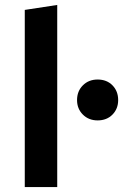

<svg xmlns="http://www.w3.org/2000/svg" viewBox="-20 -755 498 775"><path d="M80 0V-715L211 -735V0ZM291 -351Q291 -387 314.5 -410.5Q338 -434 374 -434Q411 -434 434 -410.5Q457 -387 457 -351Q457 -316 434 -292.5Q411 -269 374 -269Q338 -269 314.5 -292.5Q291 -316 291 -351Z"/></svg>

Font: Radio Canada SemiBold
Style: Regular
Weight: 600
Designer: Charles Daoud, Etienne Aubert Bonn, Alexandre Saumier Demers, Jacques Le Bailly
Foundry: Radio-Canada
Version: Version 2.104; ttfautohint (v1.8.4.7-5d5b);gftools[0.9.28.de